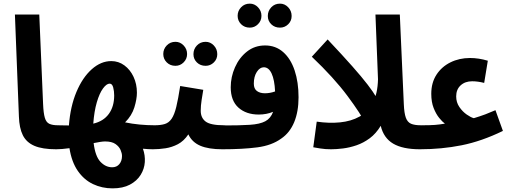

<svg xmlns="http://www.w3.org/2000/svg" viewBox="-20 -816 2823 1056"><path d="M289 5Q213 5 169 -14Q125 -33 105.5 -72.5Q86 -112 84 -175L62 -736H196L217 -244Q219 -194 226.5 -168.5Q234 -143 251.5 -135Q269 -127 299 -127Q332 -127 347.5 -108.5Q363 -90 363 -63Q363 -32 344 -13.5Q325 5 289 5Z M289 5 298 -127Q310 -127 326 -126.5Q342 -126 359 -126Q367 -231 400.5 -310.5Q434 -390 484.5 -435Q535 -480 592 -480Q632 -480 664 -456.5Q696 -433 714.5 -393.5Q733 -354 733 -306Q733 -271 719 -225.5Q705 -180 668 -143Q706 -135 748 -131Q790 -127 831 -127Q863 -127 879 -108Q895 -89 895 -63Q895 -32 875.5 -13.5Q856 5 821 5Q797 5 766 2Q779 38 776.5 75.5Q774 113 753.5 146Q733 179 694.5 199.5Q656 220 599 220Q541 220 491.5 196.5Q442 173 408 124Q374 75 362 -1Q319 5 289 5ZM583 -356Q566 -356 546.5 -329.5Q527 -303 512.5 -253.5Q498 -204 493 -136Q549 -149 578.5 -189.5Q608 -230 608 -291Q608 -315 602.5 -335.5Q597 -356 583 -356ZM597 104Q622 104 636.5 86.5Q651 69 651 42Q651 27 643 8.5Q635 -10 615 -24Q595 -38 558 -38Q547 -38 531 -35.5Q515 -33 495 -29Q504 44 532.5 74Q561 104 597 104Z M945 -454Q916 -454 897 -473Q878 -492 878 -519Q878 -546 897 -566Q916 -586 945 -586Q971 -586 990 -566Q1009 -546 1009 -519Q1009 -492 990 -473Q971 -454 945 -454ZM1111 -454Q1082 -454 1063 -472.5Q1044 -491 1044 -518Q1044 -546 1063 -566Q1082 -586 1111 -586Q1137 -586 1156 -566Q1175 -546 1175 -518Q1175 -491 1156 -472.5Q1137 -454 1111 -454Z M820 5 830 -127Q864 -127 886.5 -134Q909 -141 924 -163Q939 -185 949.5 -228Q960 -271 971 -343L1098 -322Q1094 -298 1089 -266.5Q1084 -235 1084 -207Q1084 -168 1111 -147.5Q1138 -127 1213 -127Q1246 -127 1261.5 -108Q1277 -89 1277 -63Q1277 -32 1258 -13.5Q1239 5 1203 5Q1127 5 1081.5 -14.5Q1036 -34 1016 -77Q991 -40 958.5 -23Q926 -6 890.5 -0.5Q855 5 820 5Z M1354 -664Q1325 -664 1306 -683Q1287 -702 1287 -729Q1287 -756 1306 -776Q1325 -796 1354 -796Q1380 -796 1399 -776Q1418 -756 1418 -729Q1418 -702 1399 -683Q1380 -664 1354 -664ZM1520 -664Q1491 -664 1472 -682.5Q1453 -701 1453 -728Q1453 -756 1472 -776Q1491 -796 1520 -796Q1546 -796 1565 -776Q1584 -756 1584 -728Q1584 -701 1565 -682.5Q1546 -664 1520 -664Z M1202 5 1211 -126Q1298 -126 1353.5 -129.5Q1409 -133 1439 -149Q1469 -165 1482 -201Q1446 -186 1403 -186Q1334 -186 1291.5 -224Q1249 -262 1249 -336Q1249 -393 1272.5 -446Q1296 -499 1338.5 -532.5Q1381 -566 1438 -566Q1496 -566 1537.5 -529.5Q1579 -493 1600.5 -428.5Q1622 -364 1622 -281Q1622 -202 1598 -144Q1574 -86 1527 -54Q1475 -16 1395 -5.5Q1315 5 1202 5ZM1376 -356Q1376 -328 1393 -315.5Q1410 -303 1437 -303Q1465 -303 1493 -313Q1490 -377 1474 -411.5Q1458 -446 1431 -446Q1409 -446 1392.5 -420.5Q1376 -395 1376 -356Z M1993 -132Q1965 -189 1891 -288.5Q1817 -388 1695 -504L1782 -599Q1865 -511 1918 -451Q1971 -391 2002 -350.5Q2033 -310 2050 -281Q2067 -252 2079 -225Z M1801 5Q1768 5 1741 0.5Q1714 -4 1703 -6L1722 -147Q1790 -137 1850.5 -143Q1911 -149 1957 -174.5Q2003 -200 2030 -250Q2057 -300 2059 -380L2045 -736H2179L2201 -243Q2203 -194 2212 -169Q2221 -144 2240.5 -135.5Q2260 -127 2295 -127Q2332 -127 2348 -109Q2364 -91 2364 -66Q2364 -34 2346.5 -14.5Q2329 5 2290 5Q2195 5 2142.5 -26Q2090 -57 2074 -124Q2048 -81 2013.5 -55.5Q1979 -30 1941 -17Q1903 -4 1866.5 0.5Q1830 5 1801 5Z M2289 5 2299 -127Q2347 -127 2372.5 -129Q2398 -131 2427 -136Q2413 -146 2395.5 -167.5Q2378 -189 2365 -222Q2352 -255 2352 -300Q2352 -361 2380.5 -405Q2409 -449 2457.5 -473Q2506 -497 2565 -497Q2613 -497 2663 -482L2643 -360Q2608 -369 2577 -369Q2538 -369 2513.5 -346.5Q2489 -324 2489 -286Q2489 -253 2506.5 -227.5Q2524 -202 2547 -186Q2570 -170 2586 -166Q2605 -172 2617.5 -176Q2630 -180 2649 -187Q2668 -194 2705 -210L2746 -96Q2629 -39 2519 -17Q2409 5 2289 5Z"/></svg>

Font: Noto Sans Arabic Cond
Style: Bold
Weight: 700
Width: 3
Designer: Monotype Design Team, Nadine Chahine, Nizar Qandah and Khaled Hosny
Foundry: Monotype Imaging Inc.
Version: Version 2.012; ttfautohint (v1.8.4.7-5d5b)